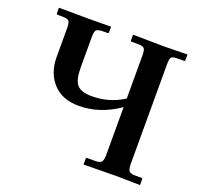

<svg xmlns="http://www.w3.org/2000/svg" viewBox="-116 -770 918 894"><g transform="rotate(20 343.5 -322.5)"><path d="M430.2 -33.2Q456.1 -33.2 463.1 -43Q470.2 -52.7 470.2 -80.1V-314Q375 -248 271 -248Q188.5 -248 142.8 -298.1Q97.2 -348.1 97.2 -425.8V-571.8Q97.2 -598.1 89.6 -605.5Q82 -612.8 53.2 -612.8H36.1Q28.8 -612.8 28.8 -619.1V-646L178.2 -645L287.1 -646V-618.2Q287.1 -612.8 280.8 -612.8H263.2Q233.4 -612.8 226.3 -604.7Q219.2 -596.7 219.2 -571.8V-419.9Q219.2 -357.9 239.3 -334.5Q259.3 -311 313 -311Q400.4 -311 470.2 -356.9V-570.8Q470.2 -597.2 463.4 -605Q456.5 -612.8 430.2 -612.8H399.9Q396 -612.8 396 -618.2V-646L551.8 -644L666 -646V-619.1Q666 -612.8 661.1 -612.8H630.9Q605 -612.8 598.4 -605.7Q591.8 -598.6 591.8 -570.8V-80.1Q591.8 -51.3 598.9 -42.2Q606 -33.2 630.9 -33.2H661.1Q666 -33.2 666 -26.9V1L551.8 -1L386.2 1V-26.9Q386.2 -33.2 391.1 -33.2Z"/></g></svg>

Font: Linux Libertine G
Style: Semibold
Weight: 600
Designer: Philipp H. Poll
Foundry: Philipp H. Poll
Version: Version 5.1.1